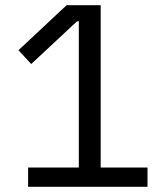

<svg xmlns="http://www.w3.org/2000/svg" viewBox="-20 -718 640 738"><path d="M88 0V-74H283V-636H276L100 -472L51 -525L236 -698H367V-74H547V0Z"/></svg>

Font: IBM Plex Sans Thai Looped
Style: Regular
Weight: 400
Designer: Mike Abbink, Paul van der Laan, Pieter van Rosmalen, Ben Mitchell, Mark Frömberg
Foundry: Bold Monday
Version: Version 1.1